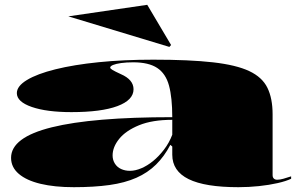

<svg xmlns="http://www.w3.org/2000/svg" viewBox="-20 -763 1242 798"><path d="M617 -515Q768 -515 865 -504Q962 -493 1016 -467.5Q1070 -442 1091.5 -398Q1113 -354 1113 -288V-35Q1113 -26 1118 -21Q1123 -16 1132 -16Q1143 -16 1157.5 -20Q1172 -24 1190 -30V-20Q1169 -10 1134 -2Q1099 6 1056.5 10.5Q1014 15 971 15Q832 15 764 -18.5Q696 -52 696 -120Q696 -129 696 -133.5Q696 -138 696 -143Q696 -148 696 -154L688 -161Q663 -113 628.5 -79Q594 -45 546.5 -24Q499 -3 435 6Q371 15 287 15Q207 15 148.5 1Q90 -13 58 -40.5Q26 -68 26 -107Q26 -192 195.5 -234Q365 -276 696 -276Q696 -357 682.5 -407Q669 -457 633.5 -480.5Q598 -504 534 -504Q505 -504 483.5 -501Q462 -498 450 -493Q438 -488 438 -482Q438 -478 448 -472Q458 -466 482 -455Q535 -432 535 -392Q535 -347 468 -322Q401 -297 277 -297Q174 -297 112 -318.5Q50 -340 50 -376Q50 -405 92 -430.5Q134 -456 210.5 -475Q287 -494 390.5 -504.5Q494 -515 617 -515ZM696 -265Q613 -265 558 -242.5Q503 -220 475.5 -186Q448 -152 448 -117Q448 -98 457.5 -83Q467 -68 483.5 -60.5Q500 -53 520 -53Q542 -53 567 -63.5Q592 -74 616 -93.5Q640 -113 661.5 -141Q683 -169 696 -203ZM684 -568 264 -695 592 -743 691 -576Z"/></svg>

Font: Kalnia Expanded SemiBold
Style: Regular
Weight: 600
Width: 7
Designer: Frida Medrano
Foundry: Frida Medrano
Version: Version 1.105